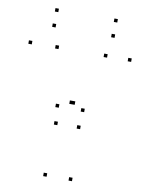

<svg xmlns="http://www.w3.org/2000/svg" viewBox="-102 -1018 823 1097"><g transform="rotate(10 310.0 -469.0)"><path d="M393.7 -390.4V-410.4H373.7V-390.4ZM246.5 -390.4V-410.4H226.5V-390.4ZM246.5 10V-10H226.5V10ZM393.7 10V-10H373.7V10ZM255.6 -290.7V-310.7H235.6V-290.7ZM387.8 -290.7V-310.7H367.8V-290.7ZM608.2 -720V-740H588.2V-720ZM468.5 -720V-740H448.5V-720ZM333.2 -422.5V-442.5H313.2V-422.5ZM321.8 -422.5V-442.5H301.8V-422.5ZM186.9 -720V-740H166.9V-720ZM31.8 -720V-740H11.8V-720ZM149.1 -927.6V-947.6H129.1V-927.6ZM149.1 -838.8V-858.8H129.1V-838.8ZM491.1 -838.8V-858.8H471.1V-838.8ZM491.1 -927.6V-947.6H471.1V-927.6Z"/></g></svg>

Font: Monaspace Argon Dots Var
Style: Regular
Weight: 400
Designer: Riley Cran and the Lettermatic Team
Version: Version 1.100 (Monaspace Argon Dots)